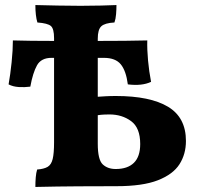

<svg xmlns="http://www.w3.org/2000/svg" viewBox="-20 -737 793 760"><path d="M120 3Q120 -17 121.5 -35Q123 -53 127 -66Q154 -68 168.5 -76.5Q183 -85 188.5 -107.5Q194 -130 194 -174V-508H184Q143 -508 126.5 -478.5Q110 -449 100 -394Q77 -391 54 -392.5Q31 -394 14 -403Q21 -442 26 -490.5Q31 -539 31 -577Q67 -576 105 -575.5Q143 -575 194 -575V-586Q194 -623 181.5 -634Q169 -645 128 -648Q124 -661 122 -678.5Q120 -696 120 -717Q160 -716 209 -715Q258 -714 299 -714Q340 -714 380 -715Q420 -716 441 -717Q441 -700 439.5 -681Q438 -662 433 -648Q395 -646 381 -633Q367 -620 367 -584V-575Q427 -575 473.5 -575.5Q520 -576 563 -577Q562 -541 566 -497.5Q570 -454 578 -413Q542 -396 486 -403Q479 -457 458 -482.5Q437 -508 391 -508H367V-354Q382 -355 398.5 -356Q415 -357 439 -357Q574 -357 645 -314.5Q716 -272 716 -179Q716 -127 690.5 -87Q665 -47 605 -23.5Q545 0 441 0Q375 0 290.5 0.5Q206 1 120 3ZM367 -168Q367 -105 386.5 -86.5Q406 -68 438 -68Q485 -68 510 -92.5Q535 -117 535 -167Q535 -231 499 -257.5Q463 -284 413 -284Q405 -284 392.5 -283.5Q380 -283 367 -281Z"/></svg>

Font: Vollkorn ExtraBold
Style: Regular
Weight: 800
Designer: Friedrich Althausen
Foundry: Friedrich Althausen
Version: Version 5.000; ttfautohint (v1.8.3)